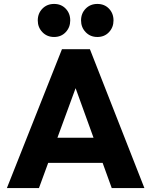

<svg xmlns="http://www.w3.org/2000/svg" viewBox="-20 -956 769 976"><path d="M15 0 295 -706H437L714 0H548L336 -586H393L178 0ZM174 -128V-256H559V-128ZM255 -768Q219 -768 195.5 -792.5Q172 -817 172 -852Q172 -888 195.5 -912Q219 -936 255 -936Q291 -936 314 -912Q337 -888 337 -852Q337 -817 314 -792.5Q291 -768 255 -768ZM475 -768Q439 -768 415.5 -792.5Q392 -817 392 -852Q392 -888 415.5 -912Q439 -936 475 -936Q511 -936 534 -912Q557 -888 557 -852Q557 -817 534 -792.5Q511 -768 475 -768Z"/></svg>

Font: Outfit-Bold
Style: Bold
Weight: 700
Designer: Rodrigo Fuenzalida
Foundry: fragTYPE
Version: Version 1.000